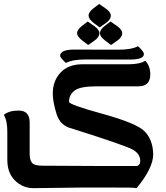

<svg xmlns="http://www.w3.org/2000/svg" viewBox="-38 -978 865 998"><path d="M404.8 -668.9Q375.5 -668.9 349.6 -664.8Q323.7 -660.6 304.7 -650.9Q274.4 -678.2 274.4 -687Q274.4 -720.2 346.7 -720.2L579.6 -719.7Q608.9 -719.7 634.8 -723.9Q660.6 -728 679.2 -737.8Q710 -710.4 710 -696.8Q710 -668.5 637.7 -668.5ZM420.4 -744.1 388.7 -768.1Q362.8 -788.1 362.8 -805.7Q362.8 -824.2 389.2 -844.2L418 -866.2L451.7 -842.8Q478.5 -823.7 478.5 -805.7Q478.5 -784.7 452.6 -766.6ZM539.1 -744.1 507.3 -768.1Q481.4 -788.1 481.4 -805.7Q481.4 -824.2 507.8 -844.2L536.6 -866.2L570.3 -842.8Q597.2 -823.7 597.2 -805.7Q597.2 -784.7 571.3 -766.6ZM480 -835.4 448.2 -859.4Q422.4 -879.4 422.4 -897Q422.4 -915.5 448.7 -935.5L477.5 -957.5L511.2 -934.1Q538.1 -915 538.1 -897Q538.1 -876 511.7 -857.9ZM135.3 0Q93.8 0 62.5 -21.5Q0 -62 0 -146.5V-295.9Q0 -320.8 -4.2 -342.8Q-8.3 -364.7 -18.1 -380.9Q8.3 -403.3 59.1 -403.3Q116.2 -403.3 116.2 -341.8V-175.8Q116.2 -147 128.4 -131.8Q140.6 -116.7 182.6 -116.7L474.1 -115.2H659.2Q662.6 -114.7 666 -114.7Q690.9 -114.7 690.9 -141.6Q690.9 -178.2 652.1 -200.2Q613.3 -222.2 335 -310.1Q274.4 -324.2 255.4 -387.2Q236.3 -450.2 236.3 -491.2Q236.3 -558.1 277.1 -601.1Q317.9 -644 390.1 -644H632.3Q657.2 -644 679.2 -648.2Q701.2 -652.3 717.3 -662.1Q743.2 -634.8 743.2 -591.8Q743.2 -529.3 681.6 -529.3H462.4Q378.9 -529.3 349.9 -507.3Q320.8 -485.4 320.8 -448.7Q320.8 -434.1 497.6 -385.5Q674.3 -336.9 715.1 -293.9Q755.9 -251 758.3 -179.2V-175.3Q758.3 -104.5 671.9 0Q659.2 -2.4 633.3 -2.9L407.7 -3.4Z"/></svg>

Font: ALMAS
Style: Bold
Weight: 700
Designer: ALMAS Font/ by Husham Jawad Kadhim, derived from the Bainsely font by/ Paul James MIller
Foundry: High-Logic / Made with FontCreator
Version: Version 1.411;September 19, 2021;FontCreator 14.0.0.2814 32-